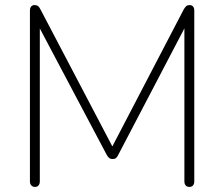

<svg xmlns="http://www.w3.org/2000/svg" viewBox="-20 -731 884 757"><path d="M118 6Q109 6 103.5 0Q98 -6 98 -16V-689Q98 -700 103 -705.5Q108 -711 116 -711Q125 -711 130 -707Q135 -703 139 -695L437 -127H409L705 -695Q710 -703 714.5 -707Q719 -711 728 -711Q736 -711 741 -705.5Q746 -700 746 -689V-16Q746 -6 741 0Q736 6 727 6Q717 6 712 0Q707 -6 707 -16V-665H731L446 -120Q442 -112 437.5 -108Q433 -104 424 -104Q415 -104 410 -108.5Q405 -113 401 -120L112 -666H137V-16Q137 -6 132 0Q127 6 118 6Z"/></svg>

Font: Nunito ExtraLight
Style: Regular
Weight: 200
Designer: Vernon Adams
Foundry: Vernon Adams
Version: Version 3.602;April 4, 2023;FontCreator 14.0.0.2856 64-bit